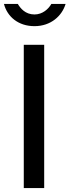

<svg xmlns="http://www.w3.org/2000/svg" viewBox="-27 -949 351 969"><path d="M304 -929H232C218 -904 188 -876 147 -876C101 -876 76 -907 63 -929H-7C10 -864 66 -817 147 -817C230 -817 286 -869 304 -929ZM93 -723V0H196V-723Z"/></svg>

Font: United Sans Medium
Style: Regular
Weight: 500
Designer: Pablo Impallari, Rodrigo Fuenzalida (Modified by Dan O. Williams)
Version: Version 1.000;PS 001.000;hotconv 1.0.88;makeotf.lib2.5.64775